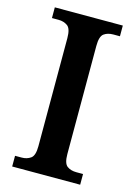

<svg xmlns="http://www.w3.org/2000/svg" viewBox="-111 -773 583 832"><g transform="rotate(15 181.0 -357.0)"><path d="M29 0V-48H59Q82 -48 99 -60Q116 -72 116 -114V-599Q116 -642 99 -654Q82 -666 59 -666H29V-714H334V-666H304Q279 -666 262.5 -654Q246 -642 246 -599V-114Q246 -72 262.5 -60Q279 -48 304 -48H334V0Z"/></g></svg>

Font: Noto Serif Thai SemiCondensed SemiBold
Style: Regular
Weight: 600
Width: 4
Designer: Monotype Design Team
Foundry: Monotype Imaging Inc.
Version: Version 2.002; ttfautohint (v1.8.4.7-5d5b)